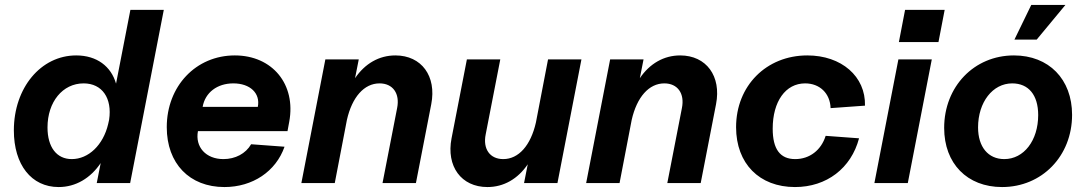

<svg xmlns="http://www.w3.org/2000/svg" viewBox="-20 -740 4390 776"><path d="M217 16C286 16 346 -20 387 -81L371 0H506L642 -700H507L449 -402C429 -472 371 -516 288 -516C145 -516 36 -385 36 -213C36 -74 107 16 217 16ZM270 -97C209 -97 172 -145 172 -225C172 -328 233 -403 318 -403C393 -403 434 -343 421 -256L417 -238C397 -154 338 -97 270 -97Z M887 16C1001 16 1095 -47 1130 -147L995 -157C973 -119 931 -97 883 -97C812 -97 768 -146 780 -210H1142L1149 -248C1177 -399 1081 -516 929 -516C772 -516 654 -392 654 -226C654 -79 746 16 887 16ZM1022 -308H799C809 -366 858 -403 923 -403C991 -403 1033 -363 1022 -308Z M1585 -303 1526 0H1661L1723 -319C1745 -432 1684 -516 1578 -516C1512 -516 1455 -483 1415 -424L1430 -500H1295L1198 0H1333L1382 -255C1403 -348 1452 -403 1514 -403C1568 -403 1597 -362 1585 -303Z M1950 16C2016 16 2073 -17 2113 -76L2098 0H2233L2330 -500H2195L2146 -245C2125 -152 2076 -97 2014 -97C1960 -97 1931 -138 1943 -197L2002 -500H1867L1805 -181C1783 -68 1844 16 1950 16Z M2736 -303 2677 0H2812L2874 -319C2896 -432 2835 -516 2729 -516C2663 -516 2606 -483 2566 -424L2581 -500H2446L2349 0H2484L2533 -255C2554 -348 2603 -403 2665 -403C2719 -403 2748 -362 2736 -303Z M3193 16C3321 16 3420 -60 3452 -181L3317 -191C3299 -133 3252 -97 3194 -97C3133 -97 3103 -137 3103 -220C3103 -330 3155 -403 3234 -403C3293 -403 3335 -363 3337 -303L3476 -313C3479 -431 3381 -516 3243 -516C3077 -516 2955 -393 2955 -226C2955 -79 3049 16 3193 16Z M3514 0H3649L3746 -500H3611ZM3613 -570H3773L3798 -700H3638Z M4030 16C4191 16 4313 -109 4313 -276C4313 -420 4219 -516 4078 -516C3917 -516 3796 -390 3796 -223C3796 -79 3889 16 4030 16ZM4039 -97C3974 -97 3933 -146 3933 -225C3933 -327 3992 -403 4071 -403C4137 -403 4176 -356 4176 -275C4176 -172 4118 -97 4039 -97ZM4080 -580H4170L4286 -720H4148Z"/></svg>

Font: Uncut Sans
Style: Bold Italic
Weight: 700
Italic angle: -11°
Designer: Kasper Nordkvist
Foundry: UNCUT.wtf
Version: Version 1.304;Glyphs 3.2 (3246)